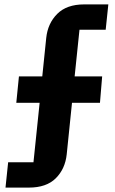

<svg xmlns="http://www.w3.org/2000/svg" viewBox="-20 -718 524 872"><path d="M5 134 17 19H132L160 -251H54L66 -371H172L190 -546Q197 -612 240 -655Q283 -698 362 -698H472L460 -583H341L319 -371H444L434 -251H307L283 -17Q276 49 233.5 91.5Q191 134 111 134Z"/></svg>

Font: IBM Plex Sans
Style: Bold
Weight: 700
Designer: Mike Abbink, Paul van der Laan, Pieter van Rosmalen
Foundry: Bold Monday
Version: Version 3.201